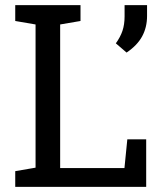

<svg xmlns="http://www.w3.org/2000/svg" viewBox="-20 -731 631 751"><path d="M39.6 0V-61.5L119.1 -75.2V-635.3L39.6 -648.9V-710.9H119.1H215.3H294.9V-648.9L215.3 -635.3V-73.7H466.8L478 -186H551.8V0ZM475.1 -525.4 433.1 -561.5Q450.7 -585.9 459 -610.4Q467.3 -634.8 467.3 -667V-710.9H555.2V-668.5Q555.2 -624 535.9 -588.6Q516.6 -553.2 475.1 -525.4Z"/></svg>

Font: Roboto Slab LO
Style: Regular
Weight: 400
Designer: Google
Version: Version 2.000